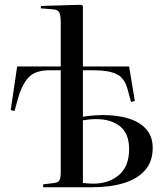

<svg xmlns="http://www.w3.org/2000/svg" viewBox="-20 -786 691 806"><path d="M161 0V-12L209 -18Q225 -20 230 -30Q235 -40 235 -66V-491H187Q128 -491 100 -461Q72 -431 56 -374L41 -320L25 -324L52 -507H235V-688Q235 -723 228.5 -734.5Q222 -746 201 -747L151 -751L152 -761L321 -766L328 -761V-507H522L546 -362L530 -358L516 -410Q503 -459 469.5 -475Q436 -491 374 -491H328V-296Q347 -299 369 -301Q391 -303 413 -303Q473 -303 520 -288.5Q567 -274 594 -243.5Q621 -213 621 -165Q621 -108 589 -71.5Q557 -35 500 -17.5Q443 0 368 0ZM371 -15Q436 -15 479 -51Q522 -87 522 -160Q522 -226 483.5 -256Q445 -286 385 -286Q369 -286 354.5 -284.5Q340 -283 328 -281V-18Q336 -17 348 -16Q360 -15 371 -15Z"/></svg>

Font: Literata 72pt
Style: Regular
Weight: 400
Designer: Latin by Veronika Burian and Jose Scaglione. Greek by Irene Vlachou. Cyrillic by Vera Evstafieva.
Foundry: TypeTogether
Version: Version 3.002